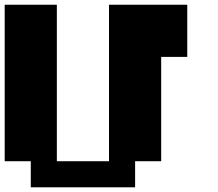

<svg xmlns="http://www.w3.org/2000/svg" viewBox="-20 -798 929 818"><path d="M111.1 -111.1H0V-777.8H222.2V-111.1H444.4V-777.8H777.8V-555.6H666.7V-111.1H555.6V0H111.1Z"/></svg>

Font: Pixeloid Sans
Style: Bold
Weight: 700
Monospace: yes
Designer: GGBot
Version: 0.3